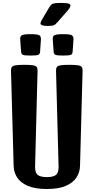

<svg xmlns="http://www.w3.org/2000/svg" viewBox="-20 -1259 626 1285"><path d="M293.5 5.9Q214.8 5.9 166 -15.1Q117.2 -36.1 94.7 -71.3Q72.3 -106.4 71.3 -148.9L53.7 -784.7Q53.2 -801.8 59.3 -810.3Q65.4 -818.8 84.7 -822Q104 -825.2 142.6 -825.2Q181.2 -825.2 200.4 -822Q219.7 -818.8 225.8 -810.3Q231.9 -801.8 231.4 -784.7L214.8 -144.5Q213.9 -103.5 232.2 -88.6Q250.5 -73.7 293.5 -73.7Q336.9 -73.7 355 -88.6Q373 -103.5 372.1 -144.5L355 -784.7Q354.5 -801.8 360.6 -810.3Q366.7 -818.8 386 -822Q405.3 -825.2 443.8 -825.2Q482.4 -825.2 501.7 -822Q521 -818.8 527.1 -810.3Q533.2 -801.8 532.7 -784.7L515.6 -148.9Q514.6 -106.4 491.9 -71.3Q469.2 -36.1 420.9 -15.1Q372.6 5.9 293.5 5.9ZM402.3 -887.2Q361.3 -887.2 350.6 -892.1Q339.8 -897 338.9 -915L333 -994.6Q331.5 -1015.6 343.8 -1022.9Q356 -1030.3 402.3 -1030.3Q448.7 -1030.3 460.7 -1022.9Q472.7 -1015.6 471.7 -994.6L466.3 -915Q465.3 -897 454.3 -892.1Q443.4 -887.2 402.3 -887.2ZM184.6 -887.2Q143.6 -887.2 132.8 -892.1Q122.1 -897 121.1 -915L115.2 -994.6Q113.8 -1015.6 126 -1022.9Q138.2 -1030.3 184.6 -1030.3Q231 -1030.3 242.9 -1022.9Q254.9 -1015.6 253.9 -994.6L248.5 -915Q247.6 -897 236.6 -892.1Q225.6 -887.2 184.6 -887.2ZM298.8 -1085.4Q251 -1085.4 251 -1102.1Q251 -1110.4 258.3 -1123Q265.6 -1135.7 276.4 -1153.8L309.1 -1209Q316.9 -1221.7 324 -1228.3Q331.1 -1234.9 345.2 -1237.1Q359.4 -1239.3 386.7 -1239.3Q424.3 -1239.3 437.7 -1235.6Q451.2 -1231.9 451.2 -1222.2Q451.2 -1208.5 429.2 -1184.1L367.2 -1113.3Q357.4 -1102.5 350.8 -1096.4Q344.2 -1090.3 333.3 -1087.9Q322.3 -1085.4 298.8 -1085.4Z"/></svg>

Font: Denk One
Style: Regular
Weight: 400
Designer: Irina Smirnova, Eben Sorkin
Foundry: Sorkin Type Co.f
Version: Version 1.004; ttfautohint (v1.8.4.7-5d5b);gftools[0.9.23]